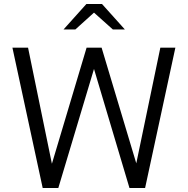

<svg xmlns="http://www.w3.org/2000/svg" viewBox="-20 -938 937 958"><path d="M193 0 42 -700H120L239 -121L412 -700H487L660 -123L780 -700H855L704 0H626L449 -594L271 0ZM543 -791 449 -875 356 -791H297L411 -918H489L603 -791Z"/></svg>

Font: Red Hat Text VF
Style: Regular
Weight: 300
Designer: Pentagram, MCKL
Foundry: Pentagram, MCKL
Version: Version 1.023